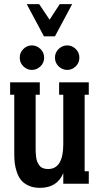

<svg xmlns="http://www.w3.org/2000/svg" viewBox="-20 -886 480 926"><path d="M328.1 -866.2 245.1 -710.9H191.9L108.9 -866.2H168.9L219.2 -791L268.1 -866.2ZM175 -565.9Q157.2 -548.8 133.8 -548.8Q110.4 -548.8 92.8 -565.9Q75.2 -583 75.2 -607.9Q75.2 -632.8 92.8 -649.9Q110.4 -667 133.8 -667Q157.2 -667 175 -649.9Q192.9 -632.8 192.9 -607.9Q192.9 -583 175 -565.9ZM262.9 -565.9Q245.1 -583 245.1 -607.9Q245.1 -632.8 262.9 -649.9Q280.8 -667 304.2 -667Q327.6 -667 345.2 -649.9Q362.8 -632.8 362.8 -607.9Q362.8 -583 345.2 -565.9Q327.6 -548.8 304.2 -548.8Q280.8 -548.8 262.9 -565.9ZM408.2 -488.8V-429.2H388.2V-60.1H408.2V0H285.2V-50.8Q255.4 20 172.9 20Q141.1 20 117.9 9.3Q94.7 -1.5 81.8 -17.3Q68.8 -33.2 61 -56.6Q53.2 -80.1 51 -100.3Q48.8 -120.6 48.8 -145V-429.2H28.8V-488.8H171.9V-429.2H151.9V-176.8Q151.9 -161.1 152.1 -152.8Q152.3 -144.5 154.1 -129.9Q155.8 -115.2 159.4 -106.7Q163.1 -98.1 169.4 -88.9Q175.8 -79.6 186.5 -75.2Q197.3 -70.8 211.9 -70.8Q285.2 -70.8 285.2 -190.9V-429.2H265.1V-488.8Z"/></svg>

Font: Margherita Bold
Style: Regular
Weight: 700
Designer: James Puckett
Foundry: Dunwich Type Founders
Version: Version 1.008;hotconv 1.0.109;makeotfexe 2.5.65596